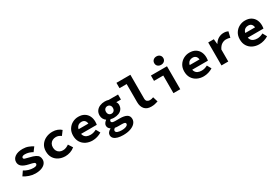

<svg xmlns="http://www.w3.org/2000/svg" viewBox="93 -2068 5214 3591"><g transform="rotate(-30 2700.0 -272.0)"><path d="M295.6 12Q229.7 12 164.8 -10.6Q100 -33.2 53 -64L115.5 -155.6Q161.1 -127 211.7 -111.9Q262.3 -96.7 315.8 -96.7Q356.7 -96.7 375.7 -109.2Q394.7 -121.7 394.7 -139.4Q394.7 -149.8 389.2 -157.6Q383.7 -165.4 370.4 -171.6Q357.1 -177.9 333.5 -183.9Q310 -189.9 273 -197.7Q172.3 -219.9 128.3 -257.9Q84.3 -295.9 84.3 -352.8Q84.3 -422.6 145.1 -465.4Q205.9 -508.1 312.5 -508.1Q379.1 -508.1 433.6 -486.8Q488.1 -465.4 527.1 -440.2L461.3 -352Q423.7 -375.1 381.8 -387.3Q339.9 -399.4 298.9 -399.4Q275.7 -399.4 260.6 -394.5Q245.5 -389.7 237.8 -380.5Q230 -371.4 230 -359.8Q230 -339.5 256 -330.4Q282 -321.2 344.6 -306.7Q421.2 -289.7 464 -268Q506.7 -246.4 523.5 -217.6Q540.4 -188.8 540.4 -148Q540.4 -103.1 512.5 -66.9Q484.7 -30.8 430.1 -9.4Q375.6 12 295.6 12Z M943.1 12Q864.9 12 802.3 -18.7Q739.7 -49.5 703.3 -107.5Q666.9 -165.6 666.9 -247.9Q666.9 -330.4 706.9 -388.5Q746.8 -446.7 812.3 -477.4Q877.8 -508.1 953.8 -508.1Q1013.1 -508.1 1061 -489.3Q1109 -470.5 1139.6 -440.7L1071.8 -349.5Q1043.3 -370.4 1016.7 -380Q990.1 -389.5 962 -389.5Q919.7 -389.5 886.9 -372.1Q854 -354.7 835.8 -322.8Q817.6 -290.8 817.6 -247.9Q817.6 -205 835.3 -173.1Q853 -141.2 884.6 -123.9Q916.3 -106.6 957.1 -106.6Q996.4 -106.6 1028.8 -121Q1061.2 -135.3 1087.6 -153.9L1146.8 -61.1Q1102.6 -23.8 1048.4 -5.9Q994.3 12 943.1 12Z M1530 12Q1452.7 12 1390.3 -18.7Q1327.9 -49.4 1291.5 -107.7Q1255 -165.9 1255 -248.3Q1255 -329.5 1291.8 -387.6Q1328.6 -445.7 1387.6 -476.9Q1446.7 -508.1 1513.1 -508.1Q1589.6 -508.1 1641.6 -476.7Q1693.7 -445.3 1720.2 -391.4Q1746.7 -337.6 1746.7 -270Q1746.7 -250.2 1744.6 -231.8Q1742.5 -213.4 1740.5 -204.1H1364.1V-302.8H1641L1617.8 -274.7Q1617.8 -334.7 1592.4 -365.5Q1567 -396.2 1518 -396.2Q1481.7 -396.2 1454.7 -380Q1427.7 -363.7 1412.7 -330.8Q1397.6 -297.8 1397.6 -248.3Q1397.6 -196.9 1415.8 -164.3Q1433.9 -131.6 1467.9 -115.9Q1501.9 -100.2 1550.1 -100.2Q1584 -100.2 1614.4 -109.1Q1644.9 -118 1677.9 -134.6L1726.7 -46Q1684.2 -19.1 1632.3 -3.6Q1580.3 12 1530 12Z M2076.5 211Q2012 211 1961.3 197.5Q1910.6 184.1 1881.2 156.2Q1851.8 128.4 1851.8 83.9Q1851.8 53.5 1871.6 28.6Q1891.4 3.7 1928.9 -15.4V-19.4Q1908.5 -32.6 1893.7 -52.6Q1878.9 -72.7 1878.9 -103.7Q1878.9 -128.9 1895.4 -153.7Q1911.8 -178.6 1938.4 -196.9V-200.9Q1911.2 -219.2 1891.9 -252.2Q1872.6 -285.3 1872.6 -328.3Q1872.6 -387.8 1902.3 -427.9Q1932.1 -468 1980.6 -488Q2029.2 -508.1 2085.2 -508.1Q2131.3 -508.1 2166.6 -496.1H2368.3V-388H2268.3Q2276.6 -376.7 2283.2 -359.4Q2289.8 -342.1 2289.8 -323.2Q2289.8 -266.1 2262.7 -229.3Q2235.5 -192.6 2189.4 -174.7Q2143.3 -156.9 2085.2 -156.9Q2070.6 -156.9 2053 -159.2Q2035.5 -161.6 2016.9 -166.9Q2005.4 -158.8 2000.1 -151Q1994.8 -143.1 1994.8 -130.4Q1994.8 -111.1 2015.2 -102.1Q2035.5 -93.2 2079.2 -93.2H2170.9Q2268.5 -93.2 2320.5 -63.9Q2372.5 -34.7 2372.5 32.4Q2372.5 83.8 2336.2 124.3Q2300 164.7 2233.7 187.9Q2167.5 211 2076.5 211ZM2085.2 -245.8Q2106.1 -245.8 2123 -255.1Q2139.8 -264.4 2150.1 -282.8Q2160.4 -301.3 2160.4 -328.3Q2160.4 -354.4 2150.1 -372.3Q2139.8 -390.2 2123 -399.7Q2106.1 -409.1 2085.2 -409.1Q2065.3 -409.1 2048.1 -399.7Q2030.9 -390.2 2020.8 -372.3Q2010.7 -354.4 2010.7 -328.3Q2010.7 -301.3 2020.8 -282.8Q2030.9 -264.4 2048.1 -255.1Q2065.3 -245.8 2085.2 -245.8ZM2097.7 117.8Q2138.1 117.8 2168.3 110Q2198.4 102.1 2215.4 88.4Q2232.3 74.7 2232.3 57.6Q2232.3 33.4 2210.2 26.5Q2188.2 19.5 2145.1 19.5H2082.6Q2055.8 19.5 2038.4 17.9Q2021 16.3 2007.2 13Q1988.3 24.8 1980.1 36.3Q1971.9 47.7 1971.9 61.5Q1971.9 89.4 2005.9 103.6Q2039.9 117.8 2097.7 117.8Z M2795.2 12Q2701.6 12 2653.7 -44Q2605.9 -100.1 2605.9 -194V-585.1H2451.4V-700.5H2752.8V-188Q2752.8 -142.2 2777.7 -124.4Q2802.6 -106.5 2833.4 -106.5Q2850.8 -106.5 2869.2 -110.6Q2887.6 -114.6 2910.9 -123L2943.5 -14.8Q2905.4 -2.8 2873.6 4.6Q2841.7 12 2795.2 12Z M3278.5 0V-380.8H3078.5V-496.1H3425.4V0ZM3345.1 -573.6Q3302.7 -573.6 3275 -598.3Q3247.4 -623 3247.4 -663.4Q3247.4 -704 3275 -729.4Q3302.7 -754.9 3345.1 -754.9Q3387.6 -754.9 3415.2 -729.4Q3442.7 -704 3442.7 -663.4Q3442.7 -623 3415.2 -598.3Q3387.6 -573.6 3345.1 -573.6Z M3930 12Q3852.7 12 3790.3 -18.7Q3727.9 -49.4 3691.5 -107.7Q3655 -165.9 3655 -248.3Q3655 -329.5 3691.8 -387.6Q3728.6 -445.7 3787.6 -476.9Q3846.7 -508.1 3913.1 -508.1Q3989.6 -508.1 4041.6 -476.7Q4093.7 -445.3 4120.2 -391.4Q4146.7 -337.6 4146.7 -270Q4146.7 -250.2 4144.6 -231.8Q4142.5 -213.4 4140.5 -204.1H3764.1V-302.8H4041L4017.8 -274.7Q4017.8 -334.7 3992.4 -365.5Q3967 -396.2 3918 -396.2Q3881.7 -396.2 3854.7 -380Q3827.7 -363.7 3812.7 -330.8Q3797.6 -297.8 3797.6 -248.3Q3797.6 -196.9 3815.8 -164.3Q3833.9 -131.6 3867.9 -115.9Q3901.9 -100.2 3950.1 -100.2Q3984 -100.2 4014.4 -109.1Q4044.9 -118 4077.9 -134.6L4126.7 -46Q4084.2 -19.1 4032.3 -3.6Q3980.3 12 3930 12Z M4315.6 0V-496.1H4436.4L4447.8 -387.7H4451.4Q4488 -448.8 4540.7 -478.5Q4593.4 -508.1 4652.4 -508.1Q4685.3 -508.1 4705.9 -502.9Q4726.4 -497.7 4747.8 -488.1L4718 -364.5Q4695.1 -372.1 4676.4 -375.7Q4657.6 -379.3 4630.3 -379.3Q4584 -379.3 4539.5 -352.1Q4495 -324.9 4462.6 -258.2V0Z M5130 12Q5052.7 12 4990.3 -18.7Q4927.9 -49.4 4891.5 -107.7Q4855 -165.9 4855 -248.3Q4855 -329.5 4891.8 -387.6Q4928.6 -445.7 4987.6 -476.9Q5046.7 -508.1 5113.1 -508.1Q5189.6 -508.1 5241.6 -476.7Q5293.7 -445.3 5320.2 -391.4Q5346.7 -337.6 5346.7 -270Q5346.7 -250.2 5344.6 -231.8Q5342.5 -213.4 5340.5 -204.1H4964.1V-302.8H5241L5217.8 -274.7Q5217.8 -334.7 5192.4 -365.5Q5167 -396.2 5118 -396.2Q5081.7 -396.2 5054.7 -380Q5027.7 -363.7 5012.7 -330.8Q4997.6 -297.8 4997.6 -248.3Q4997.6 -196.9 5015.8 -164.3Q5033.9 -131.6 5067.9 -115.9Q5101.9 -100.2 5150.1 -100.2Q5184 -100.2 5214.4 -109.1Q5244.9 -118 5277.9 -134.6L5326.7 -46Q5284.2 -19.1 5232.3 -3.6Q5180.3 12 5130 12Z"/></g></svg>

Font: Source Code Pro ExtraLight
Style: Regular
Weight: 200
Monospace: yes
Designer: Paul D. Hunt, Teo Tuominen
Foundry: Adobe
Version: Version 1.026;hotconv 1.1.0;makeotfexe 2.6.0